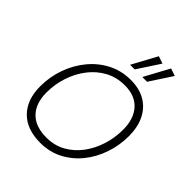

<svg xmlns="http://www.w3.org/2000/svg" viewBox="-260 -1122 1287 1287"><g transform="rotate(45 383.5 -478.5)"><path d="M341 8Q213 8 143 -63Q73 -134 73 -260Q73 -351 102.5 -433.5Q132 -516 185.5 -580.5Q239 -645 312 -682.5Q385 -720 473 -720Q554 -720 611.5 -686.5Q669 -653 699.5 -591Q730 -529 730 -445Q730 -356 702 -274.5Q674 -193 622.5 -129.5Q571 -66 499.5 -29Q428 8 341 8ZM345 -46Q421 -46 481 -79.5Q541 -113 583.5 -169.5Q626 -226 649 -298Q672 -370 672 -447Q672 -550 619.5 -608Q567 -666 470 -666Q393 -666 331 -632.5Q269 -599 224.5 -541.5Q180 -484 156 -411.5Q132 -339 132 -261Q132 -158 186.5 -102Q241 -46 345 -46ZM558 -788H513L609 -965L662 -947ZM441 -788H397L493 -965L545 -947Z"/></g></svg>

Font: Livvic Light
Style: Italic
Weight: 300
Italic angle: -10°
Designer: Jacques Le Bailly, Baron von Fonthausen
Version: Version 1.001; ttfautohint (v1.8.2)